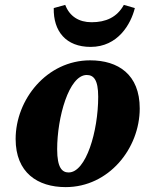

<svg xmlns="http://www.w3.org/2000/svg" viewBox="-20 -750 592 786"><path d="M249 16C425 16 552 -142 552 -306C552 -445 464 -503 349 -503C172 -503 44 -343 44 -181C44 -43 134 16 249 16ZM261 -44C235 -44 214 -62 214 -139C214 -269 262 -443 335 -443C363 -443 382 -424 382 -354C382 -212 332 -44 261 -44ZM351 -558C463 -558 516 -652 532 -717L487 -730C459 -679 413 -659 355 -659C303 -659 265 -683 247 -730L200 -717C198 -622 250 -558 351 -558Z"/></svg>

Font: Source Serif Pro Black
Style: Italic
Weight: 900
Italic angle: -12°
Designer: Frank Grießhammer
Foundry: Adobe Systems Incorporated
Version: Version 3.001;hotconv 1.0.111;makeotfexe 2.5.65597